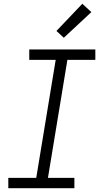

<svg xmlns="http://www.w3.org/2000/svg" viewBox="-20 -997 540 1017"><path d="M24 0V-55H172L275 -680H135V-735H485V-680H337L234 -55H374V0ZM318 -797 279 -833 416 -977 464 -933Z"/></svg>

Font: Iosevka Curly Slab Light
Style: Italic
Weight: 300
Italic angle: -9°
Monospace: yes
Designer: Belleve Invis
Foundry: Belleve Invis
Version: Version 22.1.2; ttfautohint (v1.8.4)